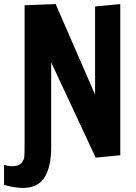

<svg xmlns="http://www.w3.org/2000/svg" viewBox="-51 -770 671 945"><path d="M70 -744 223 -750 417 -304V-738L541 -750V-6L420 6L201 -463V-46Q201 50 168.5 102.5Q136 155 62 155Q23 155 -31 140V41Q-10 48 8 48Q40 48 53.5 33.5Q67 19 68.5 2Q70 -15 70 -59Z"/></svg>

Font: Francois One
Style: Regular
Weight: 400
Designer: Vernon Adams
Foundry: Vernon Adams
Version: Version 2.000